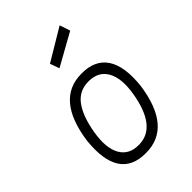

<svg xmlns="http://www.w3.org/2000/svg" viewBox="-213 -818 926 926"><g transform="rotate(-45 250.0 -355.0)"><path d="M227 10Q41 12 67 -234Q102 -481 277 -481Q368 -482 409 -421Q450 -360 437 -237Q402 10 227 10ZM230 -42Q352 -42 384 -236Q399 -328 370.5 -379Q342 -430 276 -430.5Q210 -431 173 -380.5Q136 -330 120.5 -236.5Q105 -143 134 -92Q163 -41 230 -42ZM203 -622 367 -720 385 -666 220 -574Z"/></g></svg>

Font: TypoPRO Lekton
Style: Italic
Weight: 400
Italic angle: -9.3°
Designer: Paolo Mazzetti, Luciano Perondi, Raffaele Flato, Elena Papassissa, Emilio Macchia, Michela Povoleri, Tobias Seemiller, R
Version: Version 3.000